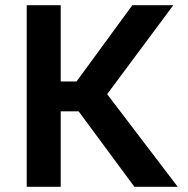

<svg xmlns="http://www.w3.org/2000/svg" viewBox="-20 -720 723 740"><path d="M498 0 283 -291H151L173 -406H275L490 -700H648L393 -357L665 0ZM83 0V-700H214V0Z"/></svg>

Font: REM Medium Medium
Style: Regular
Weight: 500
Version: Version 1.005;gftools[0.9.28]